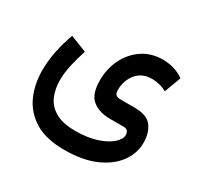

<svg xmlns="http://www.w3.org/2000/svg" viewBox="-141 -561 995 970"><g transform="rotate(30 357.0 -75.5)"><path d="M341.8 246.6Q236.3 246.6 171.1 207.3Q106 168 75.7 101.3Q45.4 34.7 45.4 -46.4Q45.4 -100.6 56.9 -158.4Q68.4 -216.3 89.4 -272.5L185.1 -234.9Q169.4 -187.5 158.4 -139.2Q147.5 -90.8 147.5 -46.9Q147.5 2.9 165.3 44.4Q183.1 85.9 225.6 110.8Q268.1 135.7 341.8 135.7Q413.1 135.7 465.3 118.7Q517.6 101.6 546.1 75.9Q574.7 50.3 574.7 25.4Q574.7 13.7 567.9 4.4Q561 -4.9 543 -4.9H463.9Q401.4 -4.9 362.1 -35.9Q322.8 -66.9 322.8 -149.4Q322.8 -215.3 350.3 -272Q377.9 -328.6 428.7 -363.3Q479.5 -397.9 548.3 -397.9Q578.6 -397.9 610.1 -389.2Q641.6 -380.4 670.4 -360.4L634.8 -264.2Q612.3 -275.9 591.1 -281Q569.8 -286.1 548.8 -286.1Q490.7 -286.1 458.3 -246.6Q425.8 -207 425.8 -149.4Q425.8 -130.9 434.8 -123.5Q443.8 -116.2 464.8 -116.2H542.5Q616.7 -116.2 644.3 -78.9Q671.9 -41.5 671.9 16.1Q671.9 77.1 633.5 129.9Q595.2 182.6 521.7 214.6Q448.2 246.6 341.8 246.6Z"/></g></svg>

Font: Vazirmatn UI Medium
Style: Regular
Weight: 500
Designer: Saber Rastikerdar
Foundry: Saber Rastikerdar
Version: Version 33.003